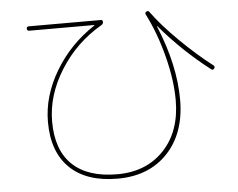

<svg xmlns="http://www.w3.org/2000/svg" viewBox="-53 -787 1106 891"><g transform="rotate(-5 500.0 -341.5)"><path d="M110.4 -679.7Q100.6 -679.7 100.1 -689.9Q99.6 -700.2 110.4 -700.2H445.3Q455.1 -700.2 455.1 -690.9Q455.1 -681.6 447.3 -676.8Q327.1 -607.4 253.4 -490.2Q179.7 -373 179.7 -250Q179.7 -117.2 251.5 -48.8Q323.2 19.5 460 19.5Q595.7 19.5 677.7 -67.4Q759.8 -154.3 759.8 -299.8Q759.8 -392.6 731.4 -503.4Q703.1 -614.3 656.2 -707Q651.4 -715.8 660.2 -720.7Q668.9 -725.6 673.8 -717.8Q719.7 -654.3 796.9 -578.1Q874 -502 949.2 -444.3Q956.1 -438.5 950.2 -430.2Q944.3 -421.9 936.5 -427.7Q808.6 -526.4 705.1 -648.4Q705.1 -649.4 704.1 -649.4Q703.1 -649.4 703.1 -647.5Q780.3 -461.9 780.3 -299.8Q780.3 -144.5 693.4 -52.2Q606.4 40 460 40Q315.4 40 237.8 -35.2Q160.2 -110.4 160.2 -250Q160.2 -371.1 229.5 -486.8Q298.8 -602.5 414.1 -677.7V-678.7Q414.1 -679.7 413.1 -679.7Z"/></g></svg>

Font: Rounded Mgen+ 1m thin
Style: Regular
Weight: 100
Designer: [Source Han Sans]
Ryoko NISHIZUKA  (kana & ideographs); Paul D. Hunt (Latin, Greek & Cyrillic); Wenlong ZHANG  (bopomofo
Version: Version 1.059.20150602